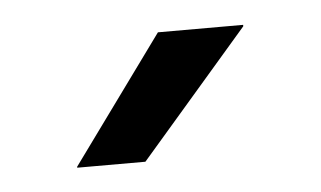

<svg xmlns="http://www.w3.org/2000/svg" viewBox="-27 -717 338 202"><g transform="rotate(-5 142.0 -616.0)"><path d="M145 -683H235V-681.5L120 -548.5H48V-549.5Z"/></g></svg>

Font: Anek Gujarati Medium
Style: Regular
Weight: 400
Version: Version 1.003